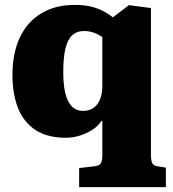

<svg xmlns="http://www.w3.org/2000/svg" viewBox="-20 -550 707 786"><path d="M304 216V138L364 131Q386 129 392.5 119Q399 109 399 84V-55L396 -56Q381 -33 357 -18Q333 -3 305.5 5.5Q278 14 250 14Q175 14 126.5 -17Q78 -48 54.5 -106Q31 -164 31 -243Q31 -331 60.5 -395Q90 -459 147.5 -494.5Q205 -530 287 -530Q320 -530 346 -524.5Q372 -519 395.5 -508Q419 -497 442 -479L508 -529L598 -517V83Q598 109 603.5 118.5Q609 128 625 131L659 136V216ZM320 -96Q345 -96 362.5 -108Q380 -120 389.5 -143Q399 -166 399 -199V-398Q382 -410 363.5 -416.5Q345 -423 324 -423Q294 -423 275 -405Q256 -387 247.5 -350Q239 -313 239 -256Q239 -174 259.5 -135Q280 -96 320 -96Z"/></svg>

Font: Literata 18pt ExtraBold
Style: Regular
Weight: 800
Designer: Latin by Veronika Burian and Jose Scaglione. Greek by Irene Vlachou. Cyrillic by Vera Evstafieva.
Foundry: TypeTogether
Version: Version 3.103;gftools[0.9.29]